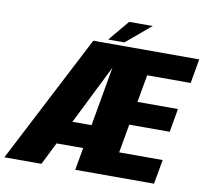

<svg xmlns="http://www.w3.org/2000/svg" viewBox="-116 -900 1078 995"><g transform="rotate(10 423.0 -402.0)"><path d="M-30.5 0 318.5 -675H876L853.5 -547H624.5L599 -402.5H812L790.5 -279H577.5L551 -128.5H780L757 0H342.5L363.5 -118H223.5L164.5 0ZM285 -242.5H385.5L440.5 -554.5ZM393.5 -694.5 484.5 -803.5H608.5L479 -694.5Z"/></g></svg>

Font: Anybody ExtraBold
Style: Italic
Weight: 800
Italic angle: -10°
Designer: Tyler Finck
Foundry: Etcetera Type Company
Version: Version 1.010; ttfautohint (v1.8.3) -l 8 -r 50 -G 200 -x 14 